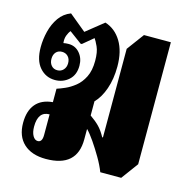

<svg xmlns="http://www.w3.org/2000/svg" viewBox="-89 -647 738 745"><g transform="rotate(15 280.0 -274.5)"><path d="M158 11Q101 11 69 -18.5Q37 -48 37 -102Q37 -150 60 -177.5Q83 -205 128 -209V-263Q141 -267 160.5 -275.5Q180 -284 199.5 -299.5Q219 -315 232 -341Q245 -367 245 -406Q245 -442 235.5 -462.5Q226 -483 220 -491L178 -456H173L123 -493Q116 -485 111 -471.5Q106 -458 108 -441Q117 -443 129 -443Q156 -443 173.5 -422.5Q191 -402 191 -372Q191 -335 168 -314.5Q145 -294 113 -294Q76 -294 51.5 -322Q27 -350 27 -403Q27 -435 35 -467Q43 -499 60.5 -524Q78 -549 107 -560L175 -504L245 -560Q286 -547 310 -507.5Q334 -468 334 -407Q334 -357 320 -317Q306 -277 283 -254V-197Q306 -181 320.5 -166Q335 -151 348 -127H351V-483L402 -552H510V-62L460 6H376Q366 -20 349 -49Q332 -78 314.5 -103.5Q297 -129 283 -143V-101Q283 11 158 11ZM112 -333Q127 -333 136.5 -343.5Q146 -354 146 -370Q146 -387 136.5 -397Q127 -407 112 -407Q97 -407 88 -397Q79 -387 79 -370Q79 -354 88 -343.5Q97 -333 112 -333ZM110 -48Q128 -48 128 -77V-160Q82 -160 82 -99Q82 -76 90 -62Q98 -48 110 -48Z"/></g></svg>

Font: Noto Serif Thai ExtraCondensed Black
Style: Regular
Weight: 900
Width: 2
Designer: Monotype Design Team
Foundry: Monotype Imaging Inc.
Version: Version 2.002; ttfautohint (v1.8.4.7-5d5b)